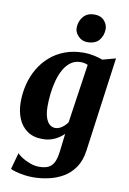

<svg xmlns="http://www.w3.org/2000/svg" viewBox="-111 -869 795 1187"><g transform="rotate(10 287.0 -275.5)"><path d="M480 33Q471.5 96.5 442.5 139.2Q413.5 182 371 206.8Q328.5 231.5 279.5 242.2Q230.5 253 181.5 253Q154 253 126 248.8Q98 244.5 75 238.2Q52 232 40.5 225.5L69.5 121Q76 131.5 98 145.8Q120 160 149.8 171.2Q179.5 182.5 209 182.5Q241.5 182.5 264 172.8Q286.5 163 299.8 138.5Q313 114 318.5 70L332.5 -45.5Q317.5 -31 298 -18.2Q278.5 -5.5 254 2.2Q229.5 10 199 10Q141 10 103 -17Q65 -44 46.2 -90Q27.5 -136 27.5 -193.5Q27.5 -250 41 -303.8Q54.5 -357.5 81.5 -403.8Q108.5 -450 148.8 -485.2Q189 -520.5 242 -540.2Q295 -560 361 -560Q392.5 -560 425 -553Q457.5 -546 479 -537.5L561 -560ZM395.5 -490Q387 -494 375.8 -496.8Q364.5 -499.5 351.5 -499.5Q315 -499.5 288.8 -480.5Q262.5 -461.5 244.5 -429.2Q226.5 -397 215.8 -357.2Q205 -317.5 200.2 -275.2Q195.5 -233 195.5 -194.5Q195.5 -164 200.5 -141Q205.5 -118 214.8 -102.5Q224 -87 237 -79Q250 -71 265.5 -71Q280.5 -71 294.5 -78Q308.5 -85 320.2 -96Q332 -107 341 -119ZM367 -628Q334 -628 310.2 -653.2Q286.5 -678.5 288.5 -709Q290.5 -748.5 315 -776.2Q339.5 -804 384 -804Q423.5 -804 445.2 -779.5Q467 -755 466.5 -726Q466 -686 442.2 -657Q418.5 -628 367 -628Z"/></g></svg>

Font: Merriweather 36pt Black
Style: Italic
Weight: 900
Italic angle: -7.8°
Version: Version 2.101